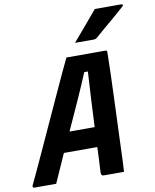

<svg xmlns="http://www.w3.org/2000/svg" viewBox="-130 -1022 889 1098"><g transform="rotate(-10 314.5 -473.0)"><path d="M106 0H-19Q-34 0 -28 -15Q-15 -42 9.5 -94.5Q34 -147 64.5 -214Q95 -281 128 -353Q161 -425 192.5 -493.5Q224 -562 249 -616.5Q274 -671 289 -701H516Q525 -701 525 -690Q523 -576 517.5 -436.5Q512 -297 506 -137Q505 -104 503.5 -69.5Q502 -35 500 0H385Q373 0 369.5 -6Q366 -12 368 -37Q370 -71 371.5 -103.5Q373 -136 374 -166H180Q163 -128 144.5 -86.5Q126 -45 106 0ZM375 -601Q345 -529 310.5 -452Q276 -375 233 -281H379Q383 -366 387 -443.5Q391 -521 396 -601ZM497 -946H652Q658 -946 659 -941.5Q660 -937 654 -932Q630 -911 612 -895Q594 -879 576 -864Q558 -849 535 -829.5Q512 -810 479 -781Q476 -779 471.5 -777Q467 -775 461 -775H352Q390 -820 424.5 -860Q459 -900 497 -946Z"/></g></svg>

Font: Recursive Mn Lnr St
Style: Bold Italic
Weight: 700
Italic angle: -15°
Monospace: yes
Version: Version 1.079;hotconv 1.0.112;makeotfexe 2.5.65598; ttfautoh